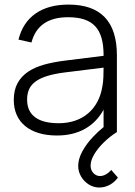

<svg xmlns="http://www.w3.org/2000/svg" viewBox="-20 -575 589 836"><path d="M412.5 241.5Q388 241.5 367 228.5Q346 215.5 333.2 193.8Q320.5 172 320.5 147.5Q320.5 117.5 338.2 84.5Q356 51.5 386 20Q406.5 -2 431 -21.5V-97.5Q401 -42.5 349.5 -13.8Q298 15 228 15Q184 15 149 4.5Q114 -6 89.8 -26Q65.5 -46 52.8 -74.5Q40 -103 40 -139.5Q40 -183 56.5 -213Q73 -243 102.5 -262.8Q132 -282.5 172.8 -293.8Q213.5 -305 262.5 -311L431 -332V-335Q431 -378.5 422 -409.8Q413 -441 394.2 -461Q375.5 -481 346.2 -490.5Q317 -500 276.5 -500Q146 -500 117 -390L60.5 -402.5Q79 -477 134.8 -516Q190.5 -555 278.5 -555Q489 -555 489 -334V0Q458 19.5 432 45Q406 70.5 390.2 97Q374.5 123.5 374.5 146Q374.5 166 386.8 178.8Q399 191.5 415.5 191.5Q428 191.5 440.8 184.5Q453.5 177.5 464.5 165L493.5 198.5Q477 220 456 230.8Q435 241.5 412.5 241.5ZM265.5 -260Q220.5 -254.5 188.5 -245Q156.5 -235.5 136.5 -221.2Q116.5 -207 107.2 -187.5Q98 -168 98 -141.5Q98 -90.5 132.8 -64.5Q167.5 -38.5 236 -38.5Q274.5 -38.5 306.8 -49.5Q339 -60.5 363.2 -81Q387.5 -101.5 403.5 -131Q419.5 -160.5 425.5 -197.5Q429.5 -217.5 430.2 -240.2Q431 -263 431 -280.5Z"/></svg>

Font: Vela Sans Light
Style: Regular
Weight: 300
Designer: Principal design: Mikhail Sharanda - project Manrope.
Design modification: Ravid Balaliev
Foundry: Mikhail Sharanda
Version: Version 1.001